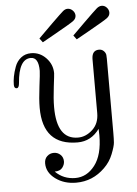

<svg xmlns="http://www.w3.org/2000/svg" viewBox="-58 -686 670 936"><g transform="rotate(-5 277.5 -218.0)"><path d="M111.8 -441.9Q154.8 -441.9 185.3 -409.9Q215.8 -377.9 215.8 -335Q215.8 -328.1 208.5 -269.5Q201.2 -210.9 201.2 -169.9Q201.2 -11.7 305.2 -12.2Q343.3 -12.2 375.7 -42Q408.2 -71.8 408.2 -123V-388.2Q409.2 -430.2 443.8 -430.2Q457 -430.2 466.1 -421.6Q475.1 -413.1 477.1 -401.9Q478 -396 478 -382.8V-19Q478 9.8 476.6 27.8Q475.1 45.9 460.4 83Q445.8 120.1 417 147.9Q357.9 206.1 276.9 206.1Q217.8 206.1 175.8 175Q133.8 144 133.8 99.1Q133.8 77.1 147.5 64.5Q161.1 51.8 180.2 51.8Q199.2 51.8 212.6 64.5Q226.1 77.1 226.1 97.2Q226.1 113.3 214.6 128.2Q203.1 143.1 176.8 143.1Q216.8 183.1 274.9 183.1Q331.1 183.1 370.1 132.6Q409.2 82 409.2 -14.2Q409.2 -20 408.7 -30Q408.2 -40 408.2 -45.9Q367.2 11.2 300.8 11.2Q130.9 11.2 130.9 -172.9Q130.9 -213.9 138.9 -276.9Q147 -339.8 147 -353Q147 -418.9 108.9 -418.9Q49.8 -418.9 41 -301.8Q39.1 -277.8 27.8 -277.8Q15.1 -277.8 15.1 -295.9Q15.1 -314 19 -335.4Q22.9 -356.9 32.5 -383.1Q42 -409.2 62.5 -425.5Q83 -441.9 111.8 -441.9ZM159.2 -509.8Q187 -536.6 226.1 -576.2Q274.9 -624 285.9 -633.1Q296.9 -642.1 308.1 -642.1Q322.3 -642.1 333.3 -631.1Q344.2 -620.1 344.2 -606Q344.2 -590.8 329.6 -579.8Q314.9 -568.8 234.9 -523.9Q197.8 -502.9 174.8 -490.2H173.8ZM325.2 -509.8Q348.1 -532.7 382.8 -566.9Q439 -622.1 450.9 -632.1Q462.9 -642.1 475.1 -642.1Q489.3 -642.1 499.5 -631.1Q509.8 -620.1 509.8 -606Q509.8 -590.8 495.4 -579.8Q481 -568.8 400.9 -523.9Q363.8 -502.9 340.8 -490.2H339.8Z"/></g></svg>

Font: CMU Serif Upright Italic
Style: UprightItalic
Weight: 500
Version: Version 0.7.0